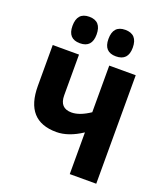

<svg xmlns="http://www.w3.org/2000/svg" viewBox="-136 -824 772 913"><g transform="rotate(20 250.0 -367.5)"><path d="M326 0H460V-549H326V-313Q274 -278 233 -278Q173 -278 173 -343V-549H40V-342Q40 -166 197 -166Q258 -166 326 -211ZM340 -601Q402 -601 402 -667Q402 -735 340 -735Q279 -735 279 -667Q279 -601 340 -601ZM158 -601Q219 -601 219 -667Q219 -735 158 -735Q97 -735 97 -667Q97 -601 158 -601Z"/></g></svg>

Font: Noto Sans Mono Condensed Extra
Style: Regular
Weight: 800
Width: 3
Designer: Monotype Design Team
Foundry: Monotype Imaging Inc.
Version: Version 1.900